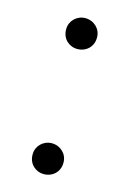

<svg xmlns="http://www.w3.org/2000/svg" viewBox="-80 -497 370 547"><g transform="rotate(15 104.5 -223.0)"><path d="M104 -362C130 -362 150 -381 150 -407V-409C150 -433 130 -453 104 -453C79 -453 59 -433 59 -409V-407C59 -381 79 -362 104 -362ZM104 7C130 7 150 -12 150 -38V-40C150 -64 130 -84 104 -84C79 -84 59 -64 59 -40V-38C59 -12 79 7 104 7Z"/></g></svg>

Font: Fixel Text Light
Style: Regular
Weight: 300
Width: 4
Designer: AlfaBravo + MacPaw
Foundry: Kyrylo Tkachov, Marchela Mozhyna, Serhii Makarenko, Maria Weinstein, Zakhar Kryvoshyya
Version: Version 1.211